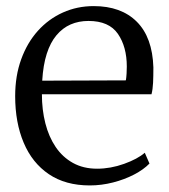

<svg xmlns="http://www.w3.org/2000/svg" viewBox="-20 -582 540 614"><path d="M267 11Q189.5 11 136.2 -25Q83 -61 55.8 -125.5Q28.5 -190 28.5 -274.5Q28.5 -339.5 47.8 -392.5Q67 -445.5 101.2 -483.5Q135.5 -521.5 181.2 -542Q227 -562.5 279.5 -562.5Q367.5 -562.5 417.5 -512.5Q467.5 -462.5 470.5 -366.5Q470.5 -338 469.5 -317.2Q468.5 -296.5 464.5 -280.5H114Q114 -231 125 -187.8Q136 -144.5 158 -112Q180 -79.5 213.2 -61Q246.5 -42.5 290.5 -42.5Q333.5 -42.5 376.8 -58Q420 -73.5 443 -93.5L458 -59Q439 -39.5 408.8 -23.8Q378.5 -8 341.5 1.5Q304.5 11 267 11ZM115 -324 382.5 -325Q384 -333.5 384.8 -346.8Q385.5 -360 385.5 -369Q385.5 -432.5 357 -473.8Q328.5 -515 263 -515Q231.5 -515 205.8 -503.8Q180 -492.5 160.5 -469.2Q141 -446 129.5 -410Q118 -374 115 -324Z"/></svg>

Font: Merriweather 36pt Light
Style: Regular
Weight: 300
Designer: Eben Sorkin
Foundry: Eben Sorkin
Version: Version 2.100